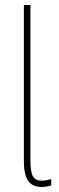

<svg xmlns="http://www.w3.org/2000/svg" viewBox="-20 -734 236 764"><path d="M146 10Q109 10 92 -14.5Q75 -39 75 -92V-714H101V-96Q101 -50 111 -32.5Q121 -15 146 -15Q160 -15 184 -21V4Q163 10 146 10Z"/></svg>

Font: Noto Sans ExtraCondensed Thin
Style: Regular
Weight: 100
Width: 2
Designer: Monotype Design Team
Foundry: Monotype Imaging Inc.
Version: Version 2.013; ttfautohint (v1.8.4.7-5d5b)